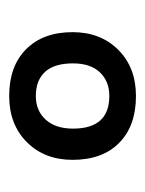

<svg xmlns="http://www.w3.org/2000/svg" viewBox="31 -657 316 418"><g transform="rotate(90 189.0 -448.0)"><path d="M50 -448Q50 -509 88.5 -547.5Q127 -586 189 -586Q254 -586 291 -549.5Q328 -513 328 -448Q328 -387 289.5 -348.5Q251 -310 189 -310Q124 -310 87 -347Q50 -384 50 -448ZM118 -449Q118 -408 136.5 -388Q155 -368 189 -368Q221 -368 240.5 -389.5Q260 -411 260 -449Q260 -528 189 -528Q157 -528 137.5 -507.5Q118 -487 118 -449Z"/></g></svg>

Font: Bigshot One
Style: Regular
Weight: 400
Designer: Gesine Todt
Foundry: Gesine Todt
Version: Version 1.000